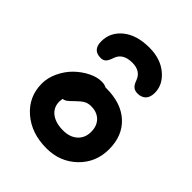

<svg xmlns="http://www.w3.org/2000/svg" viewBox="-207 -859 994 994"><g transform="rotate(45 290.0 -362.0)"><path d="M309.1 -734.9Q390.1 -734.9 442.1 -691.4Q494.1 -647.9 494.1 -588.9Q494.1 -556.2 477.8 -539.6Q461.4 -522.9 433.1 -522.9Q413.1 -522.9 401.1 -532.7Q389.2 -542.5 380.9 -565.9Q362.8 -617.2 301.8 -617.2Q233.4 -617.2 215.8 -566.9Q207 -540 196.8 -529.1Q186.5 -518.1 167 -518.1Q108.9 -518.1 108.9 -582Q108.9 -647.5 162.4 -691.2Q215.8 -734.9 309.1 -734.9ZM299.8 11.2Q189.5 11.2 117.7 -51Q45.9 -113.3 45.9 -209Q45.9 -252.4 66.4 -295.2Q86.9 -337.9 118.2 -368.2Q149.4 -398.4 186.8 -417.2Q224.1 -436 257.8 -436Q279.8 -436 293 -428.2H299.8Q409.2 -428.2 471.2 -370.8Q533.2 -313.5 533.2 -214.8Q533.2 -118.2 466.1 -53.5Q398.9 11.2 299.8 11.2ZM175.8 -208Q175.8 -165 208 -140.1Q240.2 -115.2 295.9 -115.2Q344.7 -115.2 374.3 -141.8Q403.8 -168.5 403.8 -212.9Q403.8 -256.3 378.4 -281.7Q353 -307.1 310.1 -307.1Q287.1 -307.1 270.5 -297.6Q253.9 -288.1 232.9 -267.1Q206.5 -240.7 197.3 -235.4Q188.5 -230.5 178.2 -229Q175.8 -211.9 175.8 -208Z"/></g></svg>

Font: Shantell Sans Irregular Bouncy
Style: Regular
Weight: 600
Designer: Stephen Nixon, Anya Danilova, Shantell Martin
Foundry: Arrow Type
Version: Version 1.006;[9816181b4]